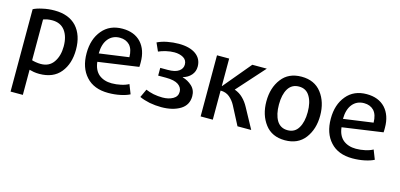

<svg xmlns="http://www.w3.org/2000/svg" viewBox="-68 -985 3410 1636"><g transform="rotate(15 1637.5 -167.5)"><path d="M513.7 -274.4Q513.7 -402.3 446.3 -476.6Q377.9 -549.8 252 -549.8Q196.3 -549.8 146.5 -538.1Q95.7 -527.3 67.4 -511.7Q67.4 -269.5 67.4 214.8Q94.7 214.8 175.8 214.8Q175.8 159.2 175.8 -6.8Q189.5 -2.9 214.8 2Q239.3 5.9 263.7 5.9Q386.7 5.9 450.2 -72.3Q513.7 -150.4 513.7 -274.4ZM405.3 -274.4Q405.3 -189.5 366.2 -133.8Q328.1 -79.1 253.9 -79.1Q232.4 -79.1 209 -83Q186.5 -86.9 175.8 -90.8Q175.8 -210.9 175.8 -450.2Q187.5 -455.1 209 -460Q231.4 -463.9 253.9 -463.9Q327.1 -463.9 366.2 -413.1Q405.3 -361.3 405.3 -274.4Z M1074.2 -313.5Q1074.2 -421.9 1015.6 -486.3Q956.1 -549.8 851.6 -549.8Q738.3 -549.8 673.8 -471.7Q608.4 -393.6 608.4 -269.5Q608.4 -140.6 677.7 -65.4Q746.1 10.7 873 10.7Q928.7 10.7 979.5 0Q1030.3 -10.7 1061.5 -27.3Q1050.8 -54.7 1029.3 -109.4Q1002 -93.8 960.9 -85Q920.9 -76.2 880.9 -76.2Q812.5 -76.2 767.6 -112.3Q723.6 -149.4 715.8 -221.7Q835 -238.3 1073.2 -272.5Q1074.2 -282.2 1074.2 -293Q1074.2 -303.7 1074.2 -313.5ZM969.7 -330.1Q904.3 -321.3 709 -293.9Q710 -377.9 748 -423.8Q786.1 -469.7 849.6 -469.7Q903.3 -469.7 936.5 -435.5Q968.8 -400.4 969.7 -330.1Z M1573.2 -147.5Q1573.2 -202.1 1536.1 -236.3Q1500 -269.5 1453.1 -282.2Q1453.1 -282.2 1453.1 -284.2Q1497.1 -295.9 1525.4 -328.1Q1552.7 -359.4 1552.7 -403.3Q1552.7 -471.7 1499 -510.7Q1444.3 -549.8 1347.7 -549.8Q1297.9 -549.8 1247.1 -540Q1197.3 -530.3 1160.2 -511.7Q1170.9 -487.3 1192.4 -439.5Q1219.7 -452.1 1257.8 -460.9Q1294.9 -469.7 1330.1 -469.7Q1377 -469.7 1410.2 -450.2Q1442.4 -430.7 1442.4 -391.6Q1442.4 -355.5 1410.2 -333Q1378.9 -310.5 1313.5 -310.5Q1291 -310.5 1247.1 -310.5Q1247.1 -293.9 1247.1 -242.2Q1264.6 -242.2 1316.4 -242.2Q1390.6 -242.2 1425.8 -217.8Q1460 -193.4 1460 -156.2Q1460 -114.3 1421.9 -92.8Q1383.8 -71.3 1330.1 -71.3Q1290 -71.3 1250 -79.1Q1210 -87.9 1181.6 -100.6Q1170.9 -76.2 1147.5 -27.3Q1185.5 -9.8 1237.3 1Q1289.1 10.7 1340.8 10.7Q1441.4 10.7 1507.8 -29.3Q1573.2 -69.3 1573.2 -147.5Z M2132.8 0Q2109.4 -44.9 2036.1 -177.7Q2013.7 -219.7 1982.4 -250Q1952.1 -280.3 1908.2 -295.9Q1980.5 -377 2126 -539.1Q2093.8 -539.1 1998 -539.1Q1947.3 -478.5 1795.9 -296.9Q1795.9 -296.9 1793.9 -296.9Q1793.9 -357.4 1793.9 -539.1Q1767.6 -539.1 1686.5 -539.1Q1686.5 -404.3 1686.5 0Q1712.9 0 1793.9 0Q1793.9 -64.5 1793.9 -256.8Q1840.8 -256.8 1874 -229.5Q1906.2 -202.1 1925.8 -165Q1955.1 -110.4 2011.7 0Q2042 0 2132.8 0Z M2668.9 -269.5Q2668.9 -389.6 2607.4 -469.7Q2545.9 -549.8 2431.6 -549.8Q2316.4 -549.8 2255.9 -469.7Q2194.3 -389.6 2194.3 -269.5Q2194.3 -150.4 2255.9 -69.3Q2316.4 10.7 2431.6 10.7Q2545.9 10.7 2607.4 -69.3Q2668.9 -150.4 2668.9 -269.5ZM2558.6 -271.5Q2558.6 -183.6 2526.4 -130.9Q2495.1 -78.1 2431.6 -78.1Q2368.2 -78.1 2335.9 -130.9Q2304.7 -183.6 2304.7 -271.5Q2304.7 -358.4 2335.9 -410.2Q2368.2 -462.9 2431.6 -462.9Q2495.1 -462.9 2526.4 -410.2Q2558.6 -358.4 2558.6 -271.5Z M3228.5 -313.5Q3228.5 -421.9 3169.9 -486.3Q3110.4 -549.8 3005.9 -549.8Q2892.6 -549.8 2828.1 -471.7Q2762.7 -393.6 2762.7 -269.5Q2762.7 -140.6 2832 -65.4Q2900.4 10.7 3027.3 10.7Q3083 10.7 3133.8 0Q3184.6 -10.7 3215.8 -27.3Q3205.1 -54.7 3183.6 -109.4Q3156.2 -93.8 3115.2 -85Q3075.2 -76.2 3035.2 -76.2Q2966.8 -76.2 2921.9 -112.3Q2877.9 -149.4 2870.1 -221.7Q2989.3 -238.3 3227.5 -272.5Q3228.5 -282.2 3228.5 -293Q3228.5 -303.7 3228.5 -313.5ZM3124 -330.1Q3058.6 -321.3 2863.3 -293.9Q2864.3 -377.9 2902.3 -423.8Q2940.4 -469.7 3003.9 -469.7Q3057.6 -469.7 3090.8 -435.5Q3123 -400.4 3124 -330.1Z"/></g></svg>

Font: DaxlinePro-Medium
Style: Medium
Weight: 400
Designer: Hans Reichel
Version: Version 7.502; 2006